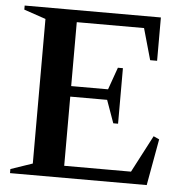

<svg xmlns="http://www.w3.org/2000/svg" viewBox="-51 -749 767 799"><g transform="rotate(5 332.5 -350.0)"><path d="M20 0V-17L111 -48V-652L20 -683V-700H589V-519H560L523 -650H242V-383H396L429 -476H450V-244H430L396 -339H242V-50H521L602 -205L626 -194L591 0Z"/></g></svg>

Font: Wittgenstein Semibold
Style: Regular
Weight: 600
Designer: Jörg Drees
Foundry: Jörg Drees
Version: Version 1.303; ttfautohint (v1.8.4.7-5d5b)